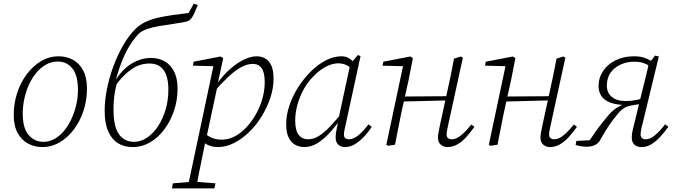

<svg xmlns="http://www.w3.org/2000/svg" viewBox="-20 -802 3729 1064"><path d="M213 13Q173 13 137 -5.5Q101 -24 78.5 -64Q56 -104 56 -165Q56 -227 74.5 -285Q93 -343 127 -389Q161 -435 206.5 -462.5Q252 -490 305 -490Q349 -490 384.5 -470.5Q420 -451 441 -411.5Q462 -372 462 -311Q462 -247 443 -189Q424 -131 390 -85.5Q356 -40 311 -13.5Q266 13 213 13ZM220 -16Q253 -16 282.5 -32.5Q312 -49 335.5 -77.5Q359 -106 376 -143Q393 -180 402.5 -220.5Q412 -261 412 -302Q412 -385 381 -423Q350 -461 300 -461Q266 -461 236 -444.5Q206 -428 182 -399.5Q158 -371 141 -334Q124 -297 115 -255.5Q106 -214 106 -172Q106 -91 139 -53.5Q172 -16 220 -16Z M717 13Q668 13 633.5 -8.5Q599 -30 579.5 -74.5Q560 -119 560 -190Q560 -245 572.5 -308Q585 -371 608 -433.5Q631 -496 662 -550Q693 -604 730 -641Q755 -666 787.5 -681Q820 -696 858.5 -704.5Q897 -713 939 -719Q981 -725 1025 -730L1054 -782L1076 -774Q1065 -746 1055.5 -725.5Q1046 -705 1034 -693Q1025 -684 998.5 -679Q972 -674 936.5 -669Q901 -664 864 -658Q827 -652 796 -641.5Q765 -631 748 -614Q730 -596 711.5 -569.5Q693 -543 675.5 -507.5Q658 -472 642.5 -427Q627 -382 613 -327H604Q621 -363 644.5 -392Q668 -421 695.5 -440.5Q723 -460 754 -470.5Q785 -481 817 -481Q859 -481 892 -462.5Q925 -444 944.5 -406Q964 -368 964 -310Q964 -246 944 -187.5Q924 -129 890 -84Q856 -39 811.5 -13Q767 13 717 13ZM723 -16Q760 -16 794.5 -39Q829 -62 855.5 -102Q882 -142 897.5 -194Q913 -246 913 -305Q913 -378 886.5 -414Q860 -450 809 -450Q755 -450 710.5 -419.5Q666 -389 627 -337Q621 -317 617 -294Q613 -271 611 -246.5Q609 -222 609 -196Q609 -99 639.5 -57.5Q670 -16 723 -16Z M933 242 938 214 1044 205H1058L1174 214L1168 242ZM1019 242 1165 -447 1174 -435 1049 -438 1053 -460 1202 -489 1217 -480 1185 -331 1186 -329 1122 -31 1119 -21Q1107 39 1097.5 84.5Q1088 130 1080.5 168Q1073 206 1067 242ZM1188 13Q1161 13 1137 3.5Q1113 -6 1093 -28L1111 -67Q1133 -46 1157.5 -37Q1182 -28 1208 -28Q1239 -28 1267.5 -40Q1296 -52 1321.5 -74Q1347 -96 1368 -123Q1391 -153 1409 -189.5Q1427 -226 1437 -266.5Q1447 -307 1447 -347Q1447 -400 1430 -424Q1413 -448 1381 -448Q1350 -448 1316 -429.5Q1282 -411 1244.5 -375.5Q1207 -340 1164 -291L1155 -308H1164Q1195 -361 1236.5 -402Q1278 -443 1321.5 -466.5Q1365 -490 1402 -490Q1429 -490 1450 -478Q1471 -466 1483.5 -439Q1496 -412 1496 -366Q1496 -313 1478 -259.5Q1460 -206 1430 -157Q1400 -108 1360 -69.5Q1320 -31 1276 -9Q1232 13 1188 13Z M1667 13Q1640 13 1617 1Q1594 -11 1580 -39Q1566 -67 1566 -114Q1566 -165 1584 -218Q1602 -271 1633 -319.5Q1664 -368 1703 -406.5Q1742 -445 1785.5 -467.5Q1829 -490 1872 -490Q1892 -490 1907 -483Q1922 -476 1934 -464Q1946 -452 1956 -434L1939 -410Q1922 -430 1901 -440.5Q1880 -451 1856 -451Q1830 -451 1805 -441Q1780 -431 1757 -414.5Q1734 -398 1714 -376Q1685 -347 1663 -307Q1641 -267 1628.5 -222.5Q1616 -178 1616 -133Q1616 -78 1635.5 -54Q1655 -30 1687 -30Q1717 -30 1746.5 -48Q1776 -66 1809.5 -101.5Q1843 -137 1886 -189L1892 -165H1885Q1850 -115 1814.5 -74.5Q1779 -34 1742 -10.5Q1705 13 1667 13ZM1891 13Q1869 13 1854.5 -0.5Q1840 -14 1840 -41Q1840 -54 1841.5 -65Q1843 -76 1846 -88.5Q1849 -101 1852 -117L1851 -121L1922 -450L1926 -453L1963 -497L1978 -491L1897 -118Q1893 -101 1889.5 -84.5Q1886 -68 1886 -55Q1886 -42 1894 -36Q1902 -30 1914 -30Q1938 -30 1965.5 -52Q1993 -74 2022 -113L2040 -99Q2020 -68 1996 -43Q1972 -18 1946 -2.5Q1920 13 1891 13Z M2130 6 2121 0 2216 -448 2225 -435 2100 -438 2104 -460 2254 -489 2268 -480 2244 -357 2212 -213Q2200 -160 2190 -106.5Q2180 -53 2169 0ZM2195 -239 2196 -267 2474 -269 2473 -246ZM2459 13Q2438 13 2422.5 -0.5Q2407 -14 2407 -39Q2407 -54 2410.5 -70Q2414 -86 2419 -113L2456 -283Q2467 -331 2477 -380Q2487 -429 2496 -477L2534 -489L2545 -482L2466 -120Q2462 -102 2458.5 -85Q2455 -68 2455 -56Q2455 -43 2463 -36.5Q2471 -30 2484 -30Q2507 -30 2533.5 -51Q2560 -72 2592 -112L2609 -99Q2587 -68 2564 -42.5Q2541 -17 2515 -2Q2489 13 2459 13Z M2698 6 2689 0 2784 -448 2793 -435 2668 -438 2672 -460 2822 -489 2836 -480 2812 -357 2780 -213Q2768 -160 2758 -106.5Q2748 -53 2737 0ZM2763 -239 2764 -267 3042 -269 3041 -246ZM3027 13Q3006 13 2990.5 -0.5Q2975 -14 2975 -39Q2975 -54 2978.5 -70Q2982 -86 2987 -113L3024 -283Q3035 -331 3045 -380Q3055 -429 3064 -477L3102 -489L3113 -482L3034 -120Q3030 -102 3026.5 -85Q3023 -68 3023 -56Q3023 -43 3031 -36.5Q3039 -30 3052 -30Q3075 -30 3101.5 -51Q3128 -72 3160 -112L3177 -99Q3155 -68 3132 -42.5Q3109 -17 3083 -2Q3057 13 3027 13Z M3170 1 3174 -21 3272 -26 3235 -6Q3258 -40 3277.5 -68Q3297 -96 3315.5 -119.5Q3334 -143 3354 -166Q3370 -184 3383.5 -194.5Q3397 -205 3411.5 -212.5Q3426 -220 3442 -225L3446 -220Q3395 -221 3362 -233.5Q3329 -246 3313 -269.5Q3297 -293 3297 -325Q3297 -371 3322.5 -409Q3348 -447 3392.5 -468.5Q3437 -490 3493 -490Q3526 -490 3547.5 -483Q3569 -476 3588 -465L3610 -494L3631 -489L3543 -125Q3538 -109 3535.5 -96.5Q3533 -84 3531.5 -74.5Q3530 -65 3530 -57Q3530 -43 3538 -36.5Q3546 -30 3558 -30Q3582 -30 3608 -51Q3634 -72 3666 -113L3684 -99Q3662 -69 3638.5 -43.5Q3615 -18 3589.5 -2.5Q3564 13 3534 13Q3510 13 3495.5 -0.5Q3481 -14 3481 -39Q3481 -50 3482 -59Q3483 -68 3486 -81Q3489 -94 3495 -117L3535 -282Q3546 -326 3557 -370Q3568 -414 3577 -457L3582 -435Q3563 -447 3544 -453.5Q3525 -460 3492 -460Q3455 -460 3421 -445Q3387 -430 3365 -401Q3343 -372 3343 -328Q3343 -287 3371 -264.5Q3399 -242 3446 -242Q3471 -242 3495 -246Q3519 -250 3543 -257L3542 -228L3481 -218Q3461 -215 3448 -208.5Q3435 -202 3424.5 -193Q3414 -184 3402 -169Q3370 -131 3347.5 -95.5Q3325 -60 3303 -21Q3296 -10 3285.5 -3Q3275 4 3261.5 7.5Q3248 11 3232 11Q3214 11 3196.5 8Q3179 5 3170 1Z"/></svg>

Font: Source Serif 4 18pt Light
Style: Italic
Weight: 300
Italic angle: -12°
Designer: Frank Grießhammer
Foundry: Adobe Systems Incorporated
Version: Version 4.004;hotconv 1.0.116;makeotfexe 2.5.65601